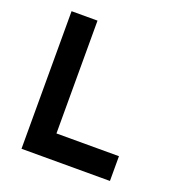

<svg xmlns="http://www.w3.org/2000/svg" viewBox="-127 -809 866 918"><g transform="rotate(20 306.0 -350.0)"><path d="M82 0V-700H214V-126H532V0Z"/></g></svg>

Font: Space Mono
Style: Bold
Weight: 700
Monospace: yes
Designer: Colophon Foundry + Benjamin Critton
Foundry: Colophon Foundry & Benjamin Critton
Version: Version 1.003; ttfautohint (v1.8.4.7-5d5b)